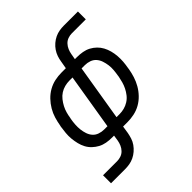

<svg xmlns="http://www.w3.org/2000/svg" viewBox="-254 -889 1259 1259"><g transform="rotate(-45 375.0 -260.0)"><path d="M40 215V141H170Q188 141 206 135Q224 129 237.5 115Q251 101 258.5 83.5Q266 66 269 48L275 8H257Q230 8 205 3.5Q180 -1 158.5 -12.5Q137 -24 119 -41Q101 -58 89.5 -79.5Q78 -101 72 -125.5Q66 -150 63.5 -176Q61 -202 63.5 -228Q66 -254 70 -281L72 -289Q77 -319 86 -349Q95 -379 111.5 -407Q128 -435 151 -459Q174 -483 202.5 -499Q231 -515 262 -521.5Q293 -528 323 -528H364L373 -580Q376 -601 383 -621.5Q390 -642 402.5 -660.5Q415 -679 432.5 -694Q450 -709 470 -718.5Q490 -728 511 -731.5Q532 -735 553 -735H683V-662H553Q535 -662 517 -655.5Q499 -649 486 -635Q473 -621 465.5 -603.5Q458 -586 455 -568L448 -528H466Q493 -528 518.5 -523.5Q544 -519 565.5 -507.5Q587 -496 604.5 -479Q622 -462 633.5 -440.5Q645 -419 651.5 -394.5Q658 -370 660 -344Q662 -318 660 -292Q658 -266 653 -239L652 -231Q647 -201 637.5 -171Q628 -141 612 -113Q596 -85 573 -61Q550 -37 521.5 -21Q493 -5 461.5 1.5Q430 8 400 8H359L351 60Q347 81 340.5 101.5Q334 122 321 140.5Q308 159 290.5 174Q273 189 253 198.5Q233 208 212 211.5Q191 215 170 215ZM288 -66 352 -454H323Q302 -454 280 -448.5Q258 -443 238.5 -430.5Q219 -418 204.5 -399.5Q190 -381 179.5 -361Q169 -341 163 -319.5Q157 -298 154 -277L152 -269Q148 -246 146.5 -222.5Q145 -199 147.5 -177Q150 -155 157 -134Q164 -113 178 -97Q192 -81 213.5 -73.5Q235 -66 258 -66ZM372 -66H401Q422 -66 443.5 -71.5Q465 -77 485 -89.5Q505 -102 519.5 -120.5Q534 -139 544 -159Q554 -179 560 -200.5Q566 -222 570 -243L571 -251Q575 -274 577 -297.5Q579 -321 576 -343Q573 -365 566 -386Q559 -407 545 -423Q531 -439 510 -446.5Q489 -454 466 -454H436Z"/></g></svg>

Font: Iosevka Plex Etoile
Style: Italic
Weight: 400
Italic angle: -9°
Designer: Belleve Invis
Foundry: Belleve Invis
Version: Version 25.1.1; ttfautohint (v1.8.4)